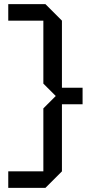

<svg xmlns="http://www.w3.org/2000/svg" viewBox="-20 -770 440 930"><path d="M280 -670V-345H380V-265H280V60L200 140H20V60H190V-245L250 -305L190 -365V-670H20V-750H200Z"/></svg>

Font: Tektur
Style: Regular
Weight: 400
Designer: Adam Jagosz
Foundry: Adam Jagosz
Version: Version 1.005;gftools[0.9.30]